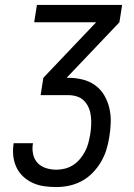

<svg xmlns="http://www.w3.org/2000/svg" viewBox="-20 -755 540 775"><path d="M208 0Q182 0 157.5 -3.5Q133 -7 111.5 -17Q90 -27 73 -43Q56 -59 46 -80.5Q36 -102 33.5 -126.5Q31 -151 35 -176Q35 -176 35 -176.5Q35 -177 35 -177H113Q113 -177 113 -177Q113 -177 113 -176Q109 -155 113.5 -133.5Q118 -112 131.5 -97.5Q145 -83 165.5 -76.5Q186 -70 207 -70Q225 -70 242.5 -74.5Q260 -79 275.5 -89Q291 -99 303 -113.5Q315 -128 323.5 -144Q332 -160 336.5 -177.5Q341 -195 344 -212Q347 -230 348 -248.5Q349 -267 347 -285Q345 -303 338.5 -319Q332 -335 320 -347.5Q308 -360 291 -365.5Q274 -371 256 -371H144L155 -441L368 -665H118L129 -735H473L462 -665L249 -441H256Q285 -441 313.5 -434Q342 -427 364.5 -410.5Q387 -394 401 -370Q415 -346 421.5 -318Q428 -290 427 -260Q426 -230 421 -201Q417 -175 409 -149.5Q401 -124 387 -100.5Q373 -77 353.5 -57Q334 -37 309.5 -24Q285 -11 259 -5.5Q233 0 208 0Z"/></svg>

Font: Iosevka SS04
Style: Italic
Weight: 400
Italic angle: -9°
Monospace: yes
Designer: Belleve Invis
Foundry: Belleve Invis
Version: Version 19.0.0; ttfautohint (v1.8.4)